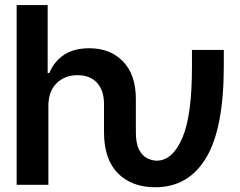

<svg xmlns="http://www.w3.org/2000/svg" viewBox="-20 -748 973 777"><path d="M47.4 0V-727.5H172.9V-452.6H179.7Q198.7 -499 238.8 -525.9Q278.8 -552.7 341.8 -552.7Q426.3 -552.7 478 -499.3Q529.8 -445.8 529.8 -347.2V-213.4Q529.8 -167.5 542.7 -142.6Q555.7 -117.7 575.2 -107.9Q594.7 -98.1 614.3 -97.7Q678.2 -98.1 717.8 -189.5Q757.3 -280.8 756.8 -480.5V-545.9H885.7V-480.5Q885.7 -228.5 814.2 -109.4Q742.7 9.8 608.4 9.8Q513.2 9.8 457 -46.9Q400.9 -103.5 400.9 -213.4V-327.1Q400.9 -382.3 372.6 -413.1Q344.2 -443.8 293.5 -443.8Q242.2 -443.8 209 -411.1Q175.8 -378.4 175.8 -319.3V0Z"/></svg>

Font: Inter Tight SemiBold
Style: Regular
Weight: 600
Designer: Rasmus Andersson
Foundry: rsms
Version: Version 3.004; ttfautohint (v1.8.4.7-5d5b)